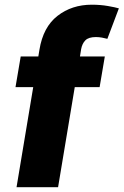

<svg xmlns="http://www.w3.org/2000/svg" viewBox="-20 -781 516 801"><path d="M417.3 -545.5 395.6 -417.6H291.9L222.3 0H49L118.6 -417.6H44.7L66.4 -545.5H139.9L144.5 -573.2Q159.8 -668 219.8 -714.7Q279.8 -761.4 362.9 -761.4Q399.1 -761.4 430.4 -755.9Q461.6 -750.4 475.9 -746.1L427.9 -619Q418.3 -621.8 405.4 -624.1Q392.4 -626.4 380 -626.4Q349.8 -626.4 336.3 -612.9Q322.8 -599.4 318.5 -576L313.6 -545.5Z"/></svg>

Font: Inter UI Extra Bold
Style: Italic
Weight: 800
Italic angle: 9.39999°
Designer: Rasmus Andersson
Foundry: rsms
Version: 3.2;8d6f07862